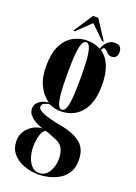

<svg xmlns="http://www.w3.org/2000/svg" viewBox="-170 -729 737 1044"><g transform="rotate(20 199.0 -207.0)"><path d="M194 249Q149 249 109 234.2Q69 219.5 44.2 190Q19.5 160.5 19.5 116Q19.5 84 36.2 59.2Q53 34.5 78.5 20.5Q104 6.5 130 6Q126.5 5 112.2 -0.2Q98 -5.5 81 -15.8Q64 -26 51.5 -41Q39 -56 39 -76Q39 -97.5 51.8 -111Q64.5 -124.5 81.2 -131Q98 -137.5 109.5 -137.5Q114 -137.5 115 -137Q105 -143.5 85.2 -163.2Q65.5 -183 49 -220.8Q32.5 -258.5 32.5 -319Q32.5 -399 57.2 -444Q82 -489 119.2 -507.8Q156.5 -526.5 194.5 -526.5Q240.5 -526.5 274 -508Q281 -532 298.5 -549.2Q316 -566.5 341 -566.5Q381.5 -566.5 381.5 -527.5Q381.5 -489 346.5 -489Q334.5 -489 326 -496.5Q317.5 -504 311 -511.2Q304.5 -518.5 297.5 -518.5Q287 -518.5 282.5 -503Q353.5 -456.5 353.5 -325.5Q353.5 -261 337.8 -220Q322 -179 297.2 -156.2Q272.5 -133.5 244.8 -124.5Q217 -115.5 193 -115.5Q163.5 -115.5 146.2 -121.5Q129 -127.5 125 -130Q124 -130.5 121 -130.5Q112 -130.5 95 -123.8Q78 -117 78 -101.5Q78 -84 114 -69.8Q150 -55.5 218 -43Q292.5 -29.5 333.5 2.8Q374.5 35 374.5 103Q374.5 145 357 173.2Q339.5 201.5 311.5 218Q283.5 234.5 252.2 241.8Q221 249 194 249ZM193 -125.5Q204 -125.5 212.5 -139.8Q221 -154 226 -196.2Q231 -238.5 231 -323.5Q231 -402.5 226.2 -444.2Q221.5 -486 213 -501.2Q204.5 -516.5 193.5 -516.5Q182.5 -516.5 173.8 -501.2Q165 -486 160 -443.8Q155 -401.5 155 -321.5Q155 -238.5 160 -196.2Q165 -154 173.5 -139.8Q182 -125.5 193 -125.5ZM194 240Q229.5 240 250 207.2Q270.5 174.5 270.5 132Q270.5 60.5 222 39.5Q206 33 183.8 23.8Q161.5 14.5 151.5 12.5Q138.5 17 130.8 34.2Q123 51.5 119.5 73.8Q116 96 116 116Q116 145.5 124.5 174Q133 202.5 150.2 221.2Q167.5 240 194 240ZM105 -551 178.5 -663H209L282 -551H272L193.5 -627L115 -551Z"/></g></svg>

Font: Imbue 100pt
Style: Bold
Weight: 700
Designer: Tyler Finck
Foundry: Etcetera Type Company
Version: Version 1.102; ttfautohint (v1.8.3)